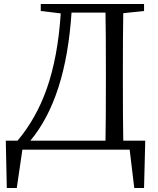

<svg xmlns="http://www.w3.org/2000/svg" viewBox="-20 -749 791 961"><path d="M14 192 9 -45H68Q161 -156 213 -302Q270 -463 284 -682L184 -694V-729H701V-694L597 -683Q595 -587 595 -390V-345Q595 -141 597 -45H707L701 192H652L629 0H92L64 192ZM132 -45H508Q510 -142 510 -345V-390Q510 -590 508 -686H338Q310 -258 132 -45Z"/></svg>

Font: Cactus Classical Serif
Style: Regular
Weight: 400
Designer: Henry Chan (via Glyphwiki)、田海東、宇文滿月
Foundry: Moonlit Owen
Version: Version 1.000